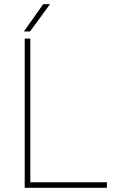

<svg xmlns="http://www.w3.org/2000/svg" viewBox="-20 -895 556 915"><path d="M489.3 -26.4V0H97.7V-710.9H124.5V-26.4ZM93.8 -745.1 186 -875H218.3L123 -745.1Z"/></svg>

Font: Vazirmatn UI Thin
Style: Regular
Weight: 100
Designer: Saber Rastikerdar
Foundry: Saber Rastikerdar
Version: Version 33.003